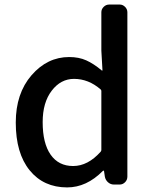

<svg xmlns="http://www.w3.org/2000/svg" viewBox="-20 -817 670 850"><path d="M277.3 12.7Q172.9 12.7 111.3 -63Q49.8 -138.7 49.8 -274.4Q49.8 -403.3 119.6 -483.9Q189.5 -564.5 286.1 -564.5Q329.1 -564.5 361.8 -549.8Q394.5 -535.2 430.7 -504.9Q431.6 -503.9 432.6 -504.4Q433.6 -504.9 433.6 -506.8L428.7 -592.8V-762.7Q428.7 -776.4 439 -786.6Q449.2 -796.9 463.9 -796.9H509.8Q523.4 -796.9 533.7 -786.6Q543.9 -776.4 543.9 -762.7V-35.2Q543.9 -20.5 533.7 -10.3Q523.4 0 509.8 0H484.4Q469.7 0 458.5 -9.8Q447.3 -19.5 444.3 -34.2L440.4 -60.5Q440.4 -61.5 438.5 -61.5Q436.5 -61.5 435.5 -60.5Q363.3 12.7 277.3 12.7ZM303.7 -82Q369.1 -82 425.8 -145.5Q428.7 -149.4 428.7 -153.3V-414.1Q428.7 -418 425.8 -420.9Q372.1 -467.8 307.6 -467.8Q249 -467.8 209 -415.5Q168.9 -363.3 168.9 -276.4Q168.9 -182.6 204.1 -132.3Q239.3 -82 303.7 -82Z"/></svg>

Font: Gen Jyuu GothicL Medium
Style: Regular
Weight: 500
Designer: [Source Han Sans]
Ryoko NISHIZUKA  (kana & ideographs); Paul D. Hunt (Latin, Greek & Cyrillic); Wenlong ZHANG  (bopomofo
Version: Version 1.002.20150607